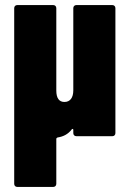

<svg xmlns="http://www.w3.org/2000/svg" viewBox="-20 -537 498 757"><path d="M269 -505V-181C269 -151 256 -135 234 -135C213 -135 202 -150 202 -180V-505C202 -512 197 -517 190 -517H48C41 -517 36 -512 36 -505V188C36 195 41 200 48 200H190C197 200 202 195 202 188V11C202 8 204 6 207 5C228 2 248 -7 263 -27C266 -30 269 -29 269 -25V-12C269 -5 274 0 281 0H423C430 0 435 -5 435 -12V-505C435 -512 430 -517 423 -517H281C274 -517 269 -512 269 -505Z"/></svg>

Font: Barlow Condensed ExtraBold
Style: Regular
Weight: 800
Width: 3
Designer: Jeremy Tribby
Foundry: Tribby Type
Version: Version 1.422;hotconv 1.0.109;makeotfexe 2.5.65596